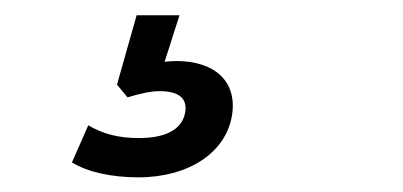

<svg xmlns="http://www.w3.org/2000/svg" viewBox="-20 -41 542 258"><path d="M166 197.3C233.9 197.3 284.7 163.6 292 112.3C298.3 67.9 268.1 41 216.8 41C211.9 41 207 41.5 201.2 42L221.2 -20.5H163.6L137.2 72.8L151.4 89.8C169.4 84.5 182.1 81.5 194.8 81.5C221.2 81.5 231.4 91.8 229 108.9C225.6 132.3 203.6 144.5 167 144.5C140.1 144.5 119.6 139.6 98.6 127.4L76.7 177.2C97.7 190.4 130.4 197.3 166 197.3Z"/></svg>

Font: Winston
Style: Italic
Weight: 400
Italic angle: -8.13011°
Designer: Vernon Adams, Kim Jin-seong, David Berlow, Cristiano Sobral
Foundry: The Winston Project Authors
Version: Version 3.004